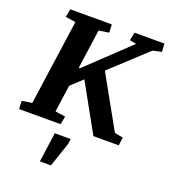

<svg xmlns="http://www.w3.org/2000/svg" viewBox="-165 -776 1004 1140"><g transform="rotate(20 337.5 -206.0)"><path d="M260.7 0H-1.5L-3.9 -51.3L59.6 -61L135.7 -599.6L71.8 -609.4L81.5 -660.6H343.8L346.2 -609.4L282.2 -599.6L247.6 -353L253.9 -350.1L518.6 -601.1L477.5 -609.4L487.3 -660.6H676.8L679.2 -609.4L623.5 -596.7L398.9 -388.7L581.5 -61.5L634.8 -51.3L627.9 0H467.8L302.2 -298.3L230.5 -231.9L206.1 -61L270.5 -51.3ZM246.6 62.5H347.2L343.3 92.8L290.5 249.5H220.7Z"/></g></svg>

Font: NoticiaText-BoldItalic
Style: Bold Italic
Weight: 700
Italic angle: -8°
Designer: JM Sole
Foundry: JM Sole
Version: Version 1.003